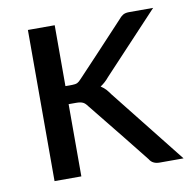

<svg xmlns="http://www.w3.org/2000/svg" viewBox="-63 -570 635 634"><g transform="rotate(-10 254.0 -253.5)"><path d="M160.2 -506.8Q160.2 -456.1 160.2 -302.7Q166 -302.7 182.6 -302.7Q193.4 -302.7 200.2 -305.7Q206.1 -308.6 213.9 -317.4Q267.6 -374 374 -488.3Q380.9 -497.1 388.7 -502Q396.5 -506.8 409.2 -506.8Q436.5 -506.8 490.2 -506.8Q443.4 -457 303.7 -307.6Q290 -291 274.4 -281.2Q283.2 -275.4 291 -267.6Q297.9 -259.8 304.7 -250Q370.1 -167 502.9 0Q482.4 0 422.9 0Q411.1 0 403.3 -3.9Q394.5 -7.8 388.7 -17.6Q334 -86.9 222.7 -224.6Q214.8 -235.4 208 -238.3Q200.2 -242.2 185.5 -242.2Q176.8 -242.2 160.2 -242.2Q160.2 -181.6 160.2 0Q137.7 0 70.3 0Q70.3 -79.1 70.3 -316.4Q70.3 -364.3 70.3 -506.8Q92.8 -506.8 160.2 -506.8Z"/></g></svg>

Font: Lato
Style: Regular
Weight: 400
Designer: Lukasz Dziedzic with Adam Twardoch and Botio Nikoltchev
Version: Version 2.015; 2015-08-06; http://www.latofonts.com/